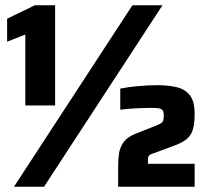

<svg xmlns="http://www.w3.org/2000/svg" viewBox="-20 -708 789 728"><path d="M76 -308V-577L7 -550V-637L112 -688H189V-308ZM33 0 482 -688H596L147 0ZM428 0V-78Q428 -105 431.5 -127.5Q435 -150 448.5 -169Q462 -188 494 -201L570 -231Q585 -237 591 -241Q597 -245 599 -251.5Q601 -258 601 -271Q601 -284 596.5 -290Q592 -296 581 -297.5Q570 -299 549 -299Q531 -299 499.5 -297.5Q468 -296 436 -292V-372Q464 -378 503.5 -381.5Q543 -385 577 -385Q615 -385 647.5 -378Q680 -371 699 -348Q718 -325 718 -276Q718 -242 712 -219.5Q706 -197 691 -183.5Q676 -170 649 -159L563 -127Q552 -124 547.5 -120.5Q543 -117 542 -112.5Q541 -108 541 -100V-87H718V0Z"/></svg>

Font: Saira Thin ExtraBold
Style: Regular
Weight: 800
Version: Version 1.101